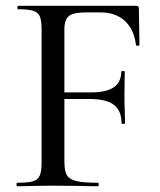

<svg xmlns="http://www.w3.org/2000/svg" viewBox="-20 -645 553 665"><path d="M40 -12Q77 -12 94 -17Q111 -22 117.5 -36.5Q124 -51 124 -81V-544Q124 -574 118 -588Q112 -602 95.5 -607.5Q79 -613 43 -613Q40 -613 40 -619Q40 -625 43 -625H451Q461 -625 461 -616L463 -490Q463 -487 457.5 -486.5Q452 -486 451 -489Q444 -544 412 -573Q380 -602 328 -602H277Q234 -602 218.5 -589.5Q203 -577 203 -543V-85Q203 -53 211.5 -38.5Q220 -24 244 -18Q268 -12 320 -12Q322 -12 322 -6Q322 0 320 0Q279 0 256 -1L162 -2L92 -1Q73 0 40 0Q37 0 37 -6Q37 -12 40 -12ZM292 -302H165V-325H295Q349 -325 374.5 -343Q400 -361 400 -397Q400 -399 406 -399Q412 -399 412 -397L411 -313Q411 -283 412 -268L413 -218Q413 -216 407 -216Q401 -216 401 -218Q401 -261 375 -281.5Q349 -302 292 -302Z"/></svg>

Font: Cormorant Unicase Medium
Style: Regular
Weight: 500
Designer: Christian Thalmann (Catharsis Fonts)
Foundry: Catharsis Fonts
Version: Version 4.000